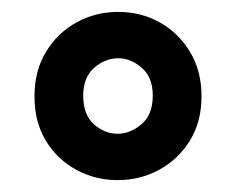

<svg xmlns="http://www.w3.org/2000/svg" viewBox="-20 -732 397 323"><path d="M178 -429Q140 -429 108 -446.5Q76 -464 57 -495.5Q38 -527 38 -570Q38 -613 57.5 -645Q77 -677 109 -694.5Q141 -712 179 -712Q217 -712 248.5 -694.5Q280 -677 299.5 -645Q319 -613 319 -570Q319 -527 299.5 -495.5Q280 -464 248 -446.5Q216 -429 178 -429ZM178 -507Q199 -507 218 -523Q237 -539 237 -571Q237 -602 218.5 -618Q200 -634 179 -634Q157 -634 138.5 -618Q120 -602 120 -571Q120 -539 138 -523Q156 -507 178 -507Z"/></svg>

Font: DM Sans SemiBold
Style: Regular
Weight: 600
Designer: Colophon Foundry, Jonny Pinhorn
Foundry: Colophon Foundry
Version: Version 4.004; ttfautohint (v1.8.4.7-5d5b)